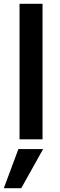

<svg xmlns="http://www.w3.org/2000/svg" viewBox="-32 -727 312 1002"><path d="M190 0H70V-707H190ZM79 255H-12L64 51H193Z"/></svg>

Font: Hind Vadodara SemiBold
Style: Regular
Weight: 600
Designer: Hitesh Malaviya
Foundry: Indian Type Foundry
Version: Version 1.001;PS 1.0;hotconv 1.0.86;makeotf.lib2.5.63406; tt